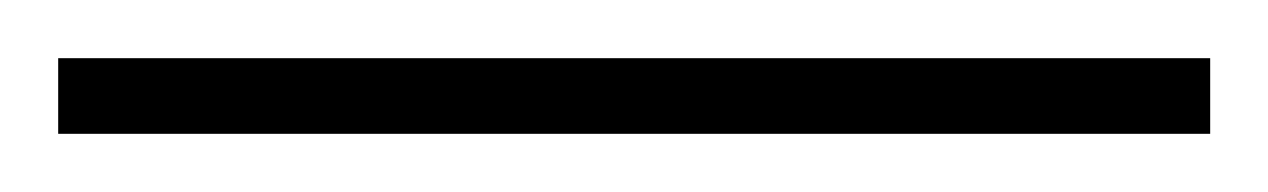

<svg xmlns="http://www.w3.org/2000/svg" viewBox="-22 71 436 66"><path d="M394 117V91H-2V117Z"/></svg>

Font: Noto Sans Myanmar UI Condensed Thin
Style: Regular
Weight: 100
Width: 3
Designer: Monotype Design Team
Foundry: Monotype Imaging Inc.
Version: Version 2.103